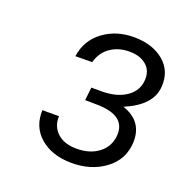

<svg xmlns="http://www.w3.org/2000/svg" viewBox="-83 -791 522 546"><g transform="rotate(20 178.0 -517.5)"><path d="M168.5 -540H205.6Q249 -541.5 275.9 -561Q301.3 -579.6 304.2 -609.4Q307.1 -639.6 287.8 -656.5Q268.6 -673.3 236.8 -673.3Q204.1 -673.8 179.4 -657.2Q154.8 -640.6 146 -608.9L95.2 -608.4Q102.5 -658.7 142.3 -688Q182.1 -717.3 237.3 -716.3Q292 -715.3 325.4 -686.8Q358.9 -658.2 355.5 -610.8Q352.1 -553.2 272.9 -520Q336.9 -498.5 334 -433.6Q331.5 -381.3 289.1 -349.9Q246.6 -318.4 185.5 -319.3Q127.9 -320.3 92.8 -350.8Q57.6 -381.3 59.6 -432.1H109.9Q108.4 -401.4 129.4 -381.8Q150.4 -362.3 188 -362.3Q228 -362.3 254.2 -382.1Q280.3 -401.9 283.7 -434.6Q290 -497.6 203.6 -500L164.1 -500.5Z"/></g></svg>

Font: TypoPRO Roboto
Style: Italic
Weight: 300
Italic angle: -12°
Designer: Google
Version: Version 2.136; 2016